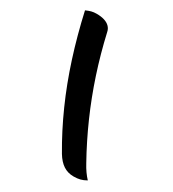

<svg xmlns="http://www.w3.org/2000/svg" viewBox="-213 -885 1026 1137"><g transform="rotate(30 300.0 -316.5)"><path d="M38 -751Q58 -760 73.5 -764Q89 -768 108 -768Q139 -768 161.5 -761Q184 -754 198 -740Q212 -726 216 -706Q246 -574 287.5 -448Q329 -322 381.5 -203Q434 -84 497 29Q511 55 525.5 75.5Q540 96 556 113Q535 125 515.5 130Q496 135 471 135Q431 135 400.5 115Q370 95 345 54Q276 -63 219 -191Q162 -319 117 -459Q72 -599 38 -751Z"/></g></svg>

Font: Recursive Casual ExtraBold
Style: Regular
Weight: 800
Version: Version 1.047